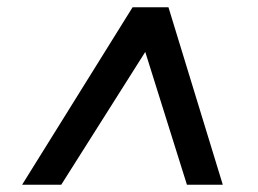

<svg xmlns="http://www.w3.org/2000/svg" viewBox="-20 -648 711 530"><path d="M41 -138 346 -628H445L595 -138H496L379 -511H385L149 -138Z"/></svg>

Font: Nunito Sans 7pt SemiExpanded
Style: Bold Italic
Weight: 700
Width: 6
Italic angle: -9°
Designer: Vernon Adams
Foundry: Vernon Adams
Version: Version 3.101;gftools[0.9.27]